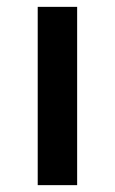

<svg xmlns="http://www.w3.org/2000/svg" viewBox="-20 -540 335 560"><path d="M90 0H205V-520H90Z"/></svg>

Font: Grotesk 03
Style: Bold
Weight: 500
Designer: Frank Adebiaye, contributions by Jérémy Landes, Ariel Martín Pérez
Foundry: Velvetyne Type Foundry
Version: Version 3.000;Glyphs 3.1.2 (3150)